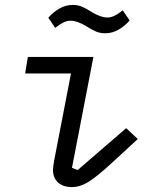

<svg xmlns="http://www.w3.org/2000/svg" viewBox="-20 -747 640 779"><path d="M195 -57Q195 -69 199 -91L200 -97L268 -449H82L93 -516H359L272 -66L295 -57L492 -227L539 -183L448 -99Q377 -33 341.5 -10.5Q306 12 272 12Q235 12 215 -7Q195 -26 195 -57ZM336 -637 331 -640Q331 -640 330.5 -640.5Q330 -641 330 -641Q311 -652 295.5 -657.5Q280 -663 267 -663Q252 -663 237.5 -656Q223 -649 204 -634L176 -675Q195 -697 220.5 -712Q246 -727 275 -727Q295 -727 311 -720.5Q327 -714 346 -702L351 -699Q351 -699 351.5 -698.5Q352 -698 352 -698Q371 -687 386.5 -681.5Q402 -676 415 -676Q430 -676 444.5 -683Q459 -690 478 -705L506 -664Q487 -642 461.5 -627Q436 -612 407 -612Q387 -612 371 -618.5Q355 -625 336 -637Z"/></svg>

Font: iA Writer Mono V
Style: Regular
Weight: 400
Italic angle: -9.5°
Designer: Mike Abbink, Paul van der Laan, Pieter van Rosmalen
Foundry: Bold Monday
Version: Version 2.000